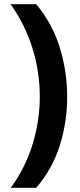

<svg xmlns="http://www.w3.org/2000/svg" viewBox="-20 -734 379 912"><path d="M299 -274Q299 -153 263.5 -41.5Q228 70 152 158H31Q99 66 134 -46.5Q169 -159 169 -275Q169 -394 133.5 -507Q98 -620 30 -714H152Q228 -623 263.5 -509.5Q299 -396 299 -274Z"/></svg>

Font: Noto Sans Tai Tham
Style: Regular
Weight: 400
Designer: Monotype Design Team 2013. Revised by David WIlliams 2020
Foundry: Monotype Imaging Inc.
Version: Version 2.002